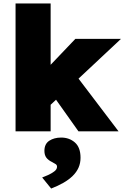

<svg xmlns="http://www.w3.org/2000/svg" viewBox="-20 -760 720 1111"><path d="M269 -150 169 -276 416 -535H680ZM70 0V-740H273V0ZM434 0 256 -251 398 -353 666 0ZM276 331 224 267Q238 262 258 253Q278 244 294 232Q310 220 310 205Q310 195 302.5 190Q295 185 282 178Q259 167 248 152Q237 137 237 113Q237 73 265 54.5Q293 36 334 36Q381 36 413.5 64.5Q446 93 446 153Q446 184 434.5 210Q423 236 400.5 258Q378 280 346.5 298Q315 316 276 331Z"/></svg>

Font: Lexend Deca Black
Style: Regular
Weight: 900
Designer: Bonnie Shaver-Troup, Thomas Jockin
Foundry: Lexend
Version: Version 1.007